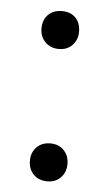

<svg xmlns="http://www.w3.org/2000/svg" viewBox="-43 -521 314 555"><g transform="rotate(5 114.0 -243.0)"><path d="M60 -435Q60 -460 75 -475Q90 -490 115 -490Q140 -490 154.5 -475Q169 -460 169 -435Q169 -411 154 -395.5Q139 -380 115 -380Q91 -380 75.5 -395.5Q60 -411 60 -435ZM115 4Q90 4 75 -11.5Q60 -27 60 -51Q60 -75 75 -90.5Q90 -106 115 -106Q139 -106 154 -90.5Q169 -75 169 -51Q169 -27 154 -11.5Q139 4 115 4Z"/></g></svg>

Font: Nunito
Style: Regular
Weight: 400
Designer: Vernon Adams
Foundry: Vernon Adams
Version: Version 3.602